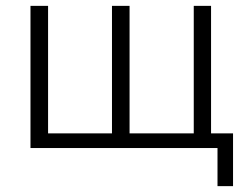

<svg xmlns="http://www.w3.org/2000/svg" viewBox="-20 -505 846 655"><path d="M722 130V0H84V-485H144V-50H362V-485H422V-50H641V-485H700V-50H775V130Z"/></svg>

Font: Nunito Sans Light
Style: Regular
Weight: 300
Designer: Vernon Adams
Foundry: Vernon Adams
Version: Version 3.101; ttfautohint (v1.8.4.7-5d5b);gftools[0.9.27]